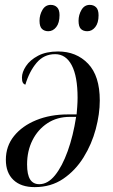

<svg xmlns="http://www.w3.org/2000/svg" viewBox="-20 -757 464 787"><path d="M218 -546Q293 -546 341 -496Q389 -446 389 -345Q389 -290 372.5 -228Q356 -166 322.5 -112Q289 -58 239 -24Q189 10 122 10Q66 10 35 -19.5Q4 -49 4 -102Q4 -158 37.5 -199.5Q71 -241 128.5 -264.5Q186 -288 258 -288H294Q295 -297 296.5 -318.5Q298 -340 298 -356Q298 -444 274 -489.5Q250 -535 206 -535Q160 -535 130 -499.5Q100 -464 84 -410Q77 -412 73.5 -418.5Q70 -425 70 -439Q70 -461 86.5 -486Q103 -511 136 -528.5Q169 -546 218 -546ZM267 -278Q214 -278 174.5 -252Q135 -226 113 -182Q91 -138 91 -83Q91 -41 103.5 -21.5Q116 -2 141 -2Q176 -2 205.5 -38.5Q235 -75 257.5 -137.5Q280 -200 292 -278ZM338 -629Q321 -629 311.5 -638.5Q302 -648 302 -672Q302 -696 314 -716.5Q326 -737 348 -737Q364 -737 374 -727Q384 -717 384 -694Q384 -663 370.5 -646Q357 -629 338 -629ZM178 -629Q162 -629 152 -638.5Q142 -648 142 -672Q142 -696 154 -716.5Q166 -737 188 -737Q204 -737 214 -727Q224 -717 224 -695Q224 -663 210.5 -646Q197 -629 178 -629Z"/></svg>

Font: Noto Serif Display Condensed
Style: Italic
Weight: 400
Width: 3
Italic angle: -12°
Designer: Monotype Design Team
Foundry: Monotype Imaging Inc.
Version: Version 2.009